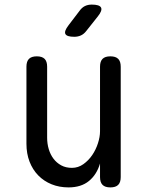

<svg xmlns="http://www.w3.org/2000/svg" viewBox="-20 -805 640 835"><path d="M415 -515Q415 -538 426 -549Q437 -560 460 -560Q483 -560 494 -549Q505 -538 505 -515V-35Q505 -12 494 -1Q483 10 460 10Q437 10 426 -1Q415 -12 415 -35V-94Q401 -46 367 -18Q333 10 278 10Q238 10 204.5 -3.5Q171 -17 146.5 -42Q122 -67 108.5 -102Q95 -137 95 -180V-515Q95 -538 106 -549Q117 -560 140 -560Q163 -560 174 -549Q185 -538 185 -515V-206Q185 -180 192 -156.5Q199 -133 212.5 -115Q226 -97 246 -86Q266 -75 293 -75Q320 -75 342.5 -91Q365 -107 381 -130.5Q397 -154 406 -182Q415 -210 415 -234ZM355 -670Q345 -657 332 -651Q319 -645 303 -645Q271 -645 264.5 -657Q258 -669 278 -695L326 -758Q336 -772 349 -778.5Q362 -785 379 -785Q413 -785 419.5 -772Q426 -759 405 -733Z"/></svg>

Font: Maple Mono
Style: Regular
Weight: 400
Monospace: yes
Designer: subframe7536
Version: Version 7.300